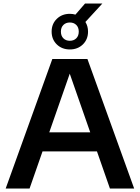

<svg xmlns="http://www.w3.org/2000/svg" viewBox="-20 -1077 798 1097"><path d="M12.5 0 279 -740H479.5L746.5 0H608L534 -212H223L149 0ZM261.5 -321H495.5L378.5 -656ZM379 -794.5Q334 -794.5 304.5 -823.2Q275 -852 275 -896.5Q275 -940.5 304.5 -969.2Q334 -998 379 -998Q396 -998 411 -993.5L466 -1057H565L468 -951.5Q483 -927 483 -896.5Q483 -852 453.5 -823.2Q424 -794.5 379 -794.5ZM379 -844Q401.5 -844 415.8 -858Q430 -872 430 -896.5Q430 -920.5 415.8 -934.5Q401.5 -948.5 379 -948.5Q356.5 -948.5 342.2 -934.5Q328 -920.5 328 -896.5Q328 -872 342.2 -858Q356.5 -844 379 -844Z"/></svg>

Font: Encode Sans SemiExpanded SemiExpanded SemiBold
Style: Regular
Weight: 600
Width: 6
Designer: Multiple Designers
Foundry: Impallari Type
Version: Version 3.000; ttfautohint (v1.8.3) -l 8 -r 50 -G 200 -x 14 